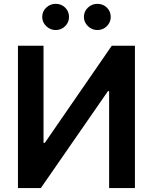

<svg xmlns="http://www.w3.org/2000/svg" viewBox="-20 -961 781 981"><path d="M669.4 0H537.6V-495.4H531.6L188.6 0H71.7V-727.3H202.4V-231.5H209.2L551.1 -727.3H669.4ZM264.6 -807.5Q236.5 -807.5 216.1 -827.4Q195.7 -847.3 195.7 -874.3Q195.7 -902.7 216.1 -922.1Q236.5 -941.4 264.6 -941.4Q293.3 -941.4 313 -922.1Q332.7 -902.7 332.7 -874.3Q332.7 -847.3 313 -827.4Q293.3 -807.5 264.6 -807.5ZM477.6 -807.5Q449.6 -807.5 429.2 -827.4Q408.7 -847.3 408.7 -874.3Q408.7 -902.7 429.2 -922.1Q449.6 -941.4 477.6 -941.4Q506.4 -941.4 526.1 -922.1Q545.8 -902.7 545.8 -874.3Q545.8 -847.3 526.1 -827.4Q506.4 -807.5 477.6 -807.5Z"/></svg>

Font: Linik Sans SemiBold
Style: Regular
Weight: 600
Designer: Rasmus Andersson (font), Cristiano Sobral (main changes)
Foundry: rsms
Version: Version 3.018;June 1, 2022;FontCreator 14.0.0.2814 64-bit; t